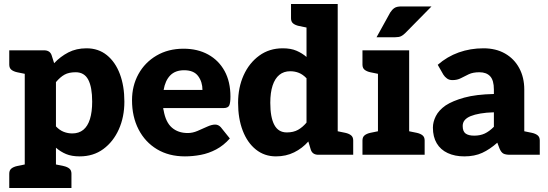

<svg xmlns="http://www.w3.org/2000/svg" viewBox="-20 -769 2722 954"><path d="M103 165V-519H199Q229 -519 237 -493L249 -455Q280 -488 319.5 -508.5Q359 -529 410 -529Q469 -529 511 -495Q553 -461 575.5 -401.5Q598 -342 598 -264Q598 -188 570.5 -126.5Q543 -65 493.5 -28.5Q444 8 376 8Q336 8 308.5 -3.5Q281 -15 258 -35V165ZM339 -106Q372 -106 394 -124Q416 -142 427 -177.5Q438 -213 438 -264Q438 -336 418.5 -373Q399 -410 356 -410Q322 -410 300.5 -398Q279 -386 258 -361V-141Q276 -122 296.5 -114Q317 -106 339 -106ZM123 -519 109 -401 65 -410Q47 -414 36.5 -422.5Q26 -431 26 -448V-519ZM26 165V94Q26 77 36.5 68.5Q47 60 65 56L109 47L123 165ZM238 165 252 47 296 56Q314 60 324.5 68.5Q335 77 335 94V165Z M899 8Q819 8 760 -27.5Q701 -63 668.5 -126Q636 -189 636 -271Q636 -343 668 -401Q700 -459 758 -493Q816 -527 892 -527Q962 -527 1014.5 -498Q1067 -469 1096 -416Q1125 -363 1125 -289Q1125 -258 1119 -245Q1113 -232 1090 -232H791Q791 -229 791.5 -226.5Q792 -224 793 -221Q803 -162 834 -135Q865 -108 913 -108Q937 -108 961.5 -118.5Q986 -129 1009 -139.5Q1032 -150 1049 -150Q1065 -150 1077 -137L1122 -81Q1091 -46 1054 -26.5Q1017 -7 977.5 0.5Q938 8 899 8ZM793 -322H986Q986 -362 964.5 -391Q943 -420 895 -420Q851 -420 826 -394.5Q801 -369 793 -322Z M1351 8Q1294 8 1251.5 -26Q1209 -60 1186 -120Q1163 -180 1163 -258Q1163 -334 1190.5 -395Q1218 -456 1268 -492.5Q1318 -529 1385 -529Q1425 -529 1453 -517Q1481 -505 1503 -486V-749H1658V0H1562Q1532 0 1524 -26L1512 -66Q1482 -32 1441.5 -12Q1401 8 1351 8ZM1405 -111Q1438 -111 1461 -124Q1484 -137 1503 -160V-380Q1485 -399 1465 -407Q1445 -415 1422 -415Q1390 -415 1368 -397Q1346 -379 1334.5 -344Q1323 -309 1323 -258Q1323 -186 1343 -148.5Q1363 -111 1405 -111ZM1523 -749 1509 -631 1465 -640Q1447 -644 1436.5 -652.5Q1426 -661 1426 -678V-749ZM1638 0 1652 -118 1696 -109Q1714 -105 1724.5 -96.5Q1735 -88 1735 -71V0Z M1858 0V-519H2013V0ZM1781 0V-71Q1781 -88 1791.5 -96.5Q1802 -105 1820 -109L1864 -118L1878 0ZM1993 0 2007 -118 2051 -109Q2069 -105 2079.5 -96.5Q2090 -88 2090 -71V0ZM1878 -519 1864 -401 1820 -410Q1802 -414 1791.5 -422.5Q1781 -431 1781 -448V-519ZM1851 -584 1919 -707Q1928 -721 1939.5 -729Q1951 -737 1974 -737H2124L1994 -605Q1983 -594 1972.5 -589Q1962 -584 1944 -584Z M2287 8Q2240 8 2204.5 -8.5Q2169 -25 2150 -57Q2131 -89 2131 -135Q2131 -163 2145.5 -192Q2160 -221 2194 -245Q2229 -268 2287 -284Q2345 -300 2434 -302V-324Q2434 -370 2415.5 -390Q2397 -410 2362 -410Q2330 -410 2309 -400Q2288 -390 2270 -380.5Q2252 -371 2228 -371Q2212 -371 2201 -379Q2190 -387 2183 -398L2155 -447Q2202 -488 2259.5 -508.5Q2317 -529 2382 -529Q2444 -529 2489.5 -503Q2535 -477 2560 -430.5Q2585 -384 2585 -324V0H2514Q2492 0 2481 -6Q2470 -12 2462 -31L2451 -60Q2414 -27 2376 -9.5Q2338 8 2287 8ZM2336 -95Q2366 -95 2388.5 -105.5Q2411 -116 2434 -139V-211Q2396 -210 2367 -205Q2338 -200 2318.5 -192Q2299 -184 2289 -172Q2279 -160 2279 -143Q2279 -116 2293.5 -105.5Q2308 -95 2336 -95ZM2565 0 2579 -118 2623 -109Q2641 -105 2651.5 -96.5Q2662 -88 2662 -71V0Z"/></svg>

Font: Aleo Black
Style: Regular
Weight: 900
Designer: Alessio Laiso
Foundry: Alessio Laiso
Version: Version 2.001;gftools[0.9.29]